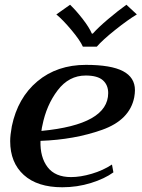

<svg xmlns="http://www.w3.org/2000/svg" viewBox="-20 -781 598 811"><path d="M218 -720 276 -761Q302 -736 329.5 -700.5Q357 -665 368 -639H372Q395 -665 437 -700.5Q479 -736 514 -761L558 -720Q521 -698 467 -655Q413 -612 389 -584H330Q318 -611 281.5 -654.5Q245 -698 218 -720ZM550 -400Q550 -387 547 -370Q528 -274 411 -232.5Q294 -191 151 -186Q149 -117 181 -75Q213 -33 280 -33Q320 -33 367.5 -47Q415 -61 453 -86L459 -53Q422 -26 364 -8Q306 10 243 10Q138 10 80.5 -42Q23 -94 23 -185Q23 -210 30 -248Q55 -368 138 -437.5Q221 -507 343 -507Q449 -507 499.5 -480.5Q550 -454 550 -400ZM342 -462Q271 -462 223.5 -399.5Q176 -337 159 -251Q157 -244 155 -228Q437 -255 437 -388Q437 -422 414.5 -442Q392 -462 342 -462Z"/></svg>

Font: Trirong SemiBold
Style: Italic
Weight: 600
Italic angle: -12°
Designer: Katatrad Team
Foundry: CadsonDemak
Version: Version 1.001